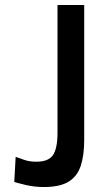

<svg xmlns="http://www.w3.org/2000/svg" viewBox="-20 -743 432 773"><path d="M156.5 10Q119.5 10 85 2Q50.5 -6 37.5 -10.5L43 -111.5Q58.5 -106.5 78.2 -99.2Q98 -92 126.5 -92Q175.5 -92 193.5 -119Q211.5 -146 211.5 -208.5V-723H319V-179Q319 -118 305.2 -75.8Q291.5 -33.5 256.5 -11.8Q221.5 10 156.5 10Z"/></svg>

Font: Public Sans Thin Medium
Style: Regular
Weight: 500
Version: Version 2.001